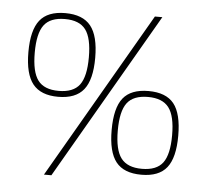

<svg xmlns="http://www.w3.org/2000/svg" viewBox="-53 -786 938 873"><g transform="rotate(5 416.0 -350.0)"><path d="M212 -328Q133 -328 96.5 -373.5Q60 -419 60 -519Q60 -619 96 -664.5Q132 -710 212 -710Q292 -710 328.5 -664.5Q365 -619 365 -519Q365 -419 328.5 -373.5Q292 -328 212 -328ZM212 -355Q279 -355 307.5 -393Q336 -431 336 -519Q336 -607 307.5 -645Q279 -683 213 -683Q146 -683 117.5 -645Q89 -607 89 -519Q89 -431 117.5 -393Q146 -355 212 -355ZM213 30H179L619 -730H653ZM772 -199Q772 -99 736 -53.5Q700 -8 620 -8Q540 -8 504 -53.5Q468 -99 468 -199Q468 -300 504 -345Q540 -390 620 -390Q700 -390 736 -345Q772 -300 772 -199ZM620 -35Q687 -35 715.5 -73Q744 -111 744 -199Q744 -287 715 -325Q686 -363 620 -363Q553 -363 524.5 -325Q496 -287 496 -199Q496 -111 525 -73Q554 -35 620 -35Z"/></g></svg>

Font: Fivo Sans Thin
Style: Regular
Weight: 250
Foundry: Alexander Slobzheninov
Version: 1.0